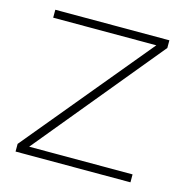

<svg xmlns="http://www.w3.org/2000/svg" viewBox="-83 -599 656 678"><g transform="rotate(15 244.5 -260.0)"><path d="M32 -28 415 -491H38V-520H455V-492L74 -29H452V0H32Z"/></g></svg>

Font: Raleway Thin ExtraLight
Style: Regular
Weight: 250
Version: Version 4.026